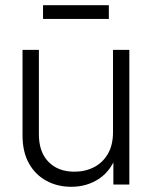

<svg xmlns="http://www.w3.org/2000/svg" viewBox="-20 -716 590 745"><path d="M256.3 8.8Q203.1 8.8 160.2 -14.4Q117.2 -37.6 92.3 -82Q67.4 -126.5 67.4 -190.9V-522.5H130.9V-194.8Q130.9 -126 168.2 -87.9Q205.6 -49.8 268.6 -49.8Q311 -49.8 345 -67.4Q378.9 -85 398.7 -119.1Q418.5 -153.3 418.5 -203.1V-522.5H481.9V0H419.9V-123.5H436Q413.1 -55.2 365.5 -23.2Q317.9 8.8 256.3 8.8ZM402.3 -695.8V-642.6H147V-695.8Z"/></svg>

Font: Inter 28pt Light
Style: Regular
Weight: 300
Designer: Rasmus Andersson
Foundry: rsms
Version: Version 4.001;git-66647c0bb